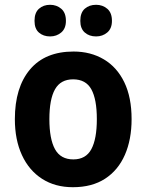

<svg xmlns="http://www.w3.org/2000/svg" viewBox="-20 -771 611 801"><path d="M529 -274Q529 -189 501 -125Q473 -61 418.5 -25.5Q364 10 284 10Q210 10 155.5 -25Q101 -60 71.5 -124Q42 -188 42 -274Q42 -406 105 -481Q168 -556 287 -556Q358 -556 413 -523.5Q468 -491 498.5 -428Q529 -365 529 -274ZM186 -274Q186 -191 209.5 -148.5Q233 -106 286 -106Q338 -106 361 -148.5Q384 -191 384 -274Q384 -357 361 -398.5Q338 -440 285 -440Q233 -440 209.5 -398.5Q186 -357 186 -274ZM124 -684Q124 -718 142.5 -734.5Q161 -751 189 -751Q216 -751 235.5 -734.5Q255 -718 255 -684Q255 -652 235.5 -635.5Q216 -619 189 -619Q161 -619 142.5 -635Q124 -651 124 -684ZM315 -684Q315 -718 333.5 -734.5Q352 -751 381 -751Q408 -751 427.5 -734.5Q447 -718 447 -684Q447 -652 427.5 -635.5Q408 -619 381 -619Q352 -619 333.5 -635.5Q315 -652 315 -684Z"/></svg>

Font: Noto Sans Devanagari UI SemiCondensed
Style: Bold
Weight: 700
Width: 4
Designer: Jelle Bosma - Monotype Design Team
Foundry: Monotype Imaging Inc.
Version: Version 2.004; ttfautohint (v1.8.4.7-5d5b)